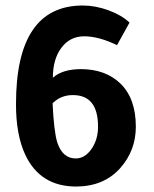

<svg xmlns="http://www.w3.org/2000/svg" viewBox="-20 -665 558 697"><path d="M171.9 -382.8Q206.1 -413.6 272.9 -414.1Q362.8 -414.1 417 -361.8Q473.1 -307.6 473.1 -205.1Q473.1 -118.2 416 -54.2Q356.9 11.7 256.8 12.2Q126 12.2 71.8 -103Q37.6 -176.3 38.1 -288.1Q38.1 -645 280.8 -645Q326.7 -645 374.3 -627.4Q421.9 -609.9 450.2 -583L404.8 -501Q338.9 -533.2 285.2 -533.2Q234.4 -533.2 203.1 -491.9Q171.9 -450.7 171.9 -382.8ZM170.9 -290Q175.8 -186 188 -147.9Q207 -89.8 254.9 -89.8Q288.1 -89.8 312 -124Q335.9 -158.2 335.9 -205.1Q335.9 -320.3 244.1 -319.8Q200.7 -319.8 170.9 -290Z"/></svg>

Font: Tajawal
Style: Bold
Weight: 700
Designer: Boutros Fonts
Foundry: Created by Boutros International 2017
Version: Version 1.700